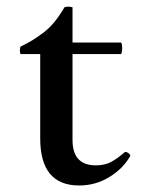

<svg xmlns="http://www.w3.org/2000/svg" viewBox="-20 -549 431 583"><path d="M175.8 -526.9Q180.7 -528.8 187 -528.8Q193.4 -528.8 200.2 -526.9V-419.9H348.1Q351.1 -412.6 351.1 -401.9Q351.1 -392.6 348.1 -384.8H200.2V-124Q200.2 -46.9 271 -46.9Q297.9 -46.9 317.1 -57.1Q336.4 -67.4 359.9 -87.9Q372.1 -86.4 376 -76.2Q354.5 -37.6 312.5 -11.7Q270.5 14.2 220.2 14.2Q102.1 14.2 102.1 -128.9V-384.8H42Q40 -393.6 40 -396Q40 -396.5 42 -407.2Q65.4 -418.9 77.9 -426.5Q90.3 -434.1 109.6 -448.2Q128.9 -462.4 144.8 -481.7Q160.6 -501 175.8 -526.9Z"/></svg>

Font: Jacques Francois
Style: Regular
Weight: 400
Designer: Manvel Shmavonyan, Alexei Vanyashin
Foundry: Cyreal (www.cyreal.org)
Version: Version 1.003